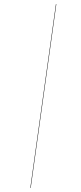

<svg xmlns="http://www.w3.org/2000/svg" viewBox="-20 -820 397 937"><path d="M254.9 -799.8 129.9 97.2H127.9L252.9 -799.8Z"/></svg>

Font: Fira Sans Compressed Two
Style: Italic
Weight: 100
Width: 3
Italic angle: -8°
Designer: Carrois Corporate & Edenspiekermann AG
Foundry: Carrois Corporate GbR & Edenspiekermann AG
Version: Version 4.203;PS 004.203;hotconv 1.0.88;makeotf.lib2.5.64775